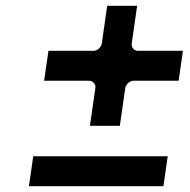

<svg xmlns="http://www.w3.org/2000/svg" viewBox="-20 -666 655 661"><path d="M392.6 -233 411.3 -363C412.9 -373.7 424.8 -388 439.9 -388H594.9L609.8 -491H454.8C444 -491 431.2 -500.9 433.4 -516L452.1 -646H349.1L330.4 -516C328.8 -505.3 316.9 -491 301.8 -491H146.8L131.9 -388H286.9C297.6 -388 310.5 -378.1 308.3 -363L289.6 -233ZM94.4 -128 79.6 -25H542.6L557.4 -128Z"/></svg>

Font: Hussar Ekologiczny
Style: Regular
Weight: 400
Foundry: Cannot Into Space Fonts
Version: Version 0.97